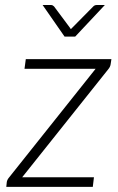

<svg xmlns="http://www.w3.org/2000/svg" viewBox="-20 -728 459 748"><path d="M411 -477.5Q409.5 -467.5 402 -458.5L66.5 -37.5H346L341.5 0H4.5L6.5 -19Q7 -23 9.5 -28Q12 -33 16 -37.5L352.5 -460H75.5L80.5 -497.5H414ZM146 -708.5H178.5Q182.5 -708.5 185.5 -706.8Q188.5 -705 190.5 -703L252 -620.5L256 -614.5L262 -620.5L343.5 -703Q349 -708.5 357 -708.5H388.5L273 -585.5H231.5Z"/></svg>

Font: Lato TR Light
Style: Italic
Weight: 300
Italic angle: -12°
Designer: Lukasz Dziedzic
Foundry: Lukasz Dziedzic
Version: Version 1.104 2013